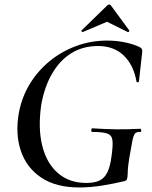

<svg xmlns="http://www.w3.org/2000/svg" viewBox="-20 -815 672 847"><path d="M330 12Q227 12 162 -31.5Q97 -75 72 -149.5Q47 -224 63 -316Q76 -387 112 -445.5Q148 -504 200.5 -546.5Q253 -589 317.5 -612.5Q382 -636 453 -636Q496 -636 536.5 -627Q577 -618 600 -605Q606 -600 607 -596Q608 -592 607 -582L593 -456Q592 -452 587 -452Q582 -452 582 -456Q569 -529 525.5 -570.5Q482 -612 412 -612Q346 -612 295 -580.5Q244 -549 210 -490.5Q176 -432 162 -353Q147 -249 166.5 -171.5Q186 -94 236 -51Q286 -8 361 -8Q396 -8 418 -18Q440 -28 453 -53.5Q466 -79 472 -126Q479 -174 476 -196.5Q473 -219 453 -226Q433 -233 387 -233Q382 -233 382.5 -241Q383 -249 387 -249Q446 -245 495 -244.5Q544 -244 599 -247Q602 -247 603 -240Q604 -233 599 -233Q583 -234 576 -226.5Q569 -219 564 -194Q559 -169 550 -116Q545 -83 544 -67Q543 -51 543 -43.5Q543 -36 541 -28Q540 -22 537.5 -20Q535 -18 529 -16Q480 -4 428 4Q376 12 330 12ZM346 -674Q344 -673 340.5 -676Q337 -679 340 -681L452 -790Q456 -795 461.5 -795Q467 -795 470 -790L550 -681Q552 -679 549 -675.5Q546 -672 543 -674L452 -719Z"/></svg>

Font: Cormorant SemiBold
Style: Italic
Weight: 600
Italic angle: -10°
Designer: Christian Thalmann (Catharsis Fonts)
Foundry: Catharsis Fonts
Version: Version 4.000